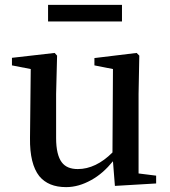

<svg xmlns="http://www.w3.org/2000/svg" viewBox="-20 -752 696 787"><path d="M251 15C286 15 320 5 354 -14C387 -32 416 -58 443 -91L451 10L620 0V-32L548 -41V-367L551 -524L540 -535L367 -514V-484L443 -469L441 -127C396 -82 348 -59 299 -59C269 -59 247 -68 233 -87C218 -107 210 -140 210 -186V-367L214 -524L204 -535L29 -515V-484L106 -469L103 -186C102 -115 115 -63 141 -30C166 0 202 15 251 15ZM480 -664V-732H177V-664Z"/></svg>

Font: AllPunType SemiBold
Style: Regular
Weight: 600
Version: 1.0